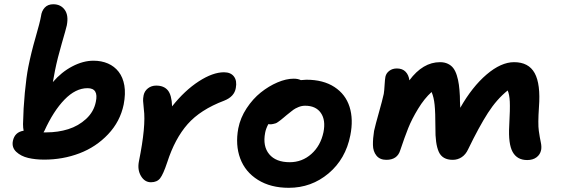

<svg xmlns="http://www.w3.org/2000/svg" viewBox="-20 -835 2658 908"><path d="M189 -80.1Q147.5 -80.1 113.3 -88.1Q79.1 -96.2 56.9 -116.9Q34.7 -137.7 41 -168.9Q49.8 -210.4 91.8 -216.8Q88.9 -230 88.9 -248Q90.3 -321.3 97.4 -396.2Q104.5 -471.2 113.8 -518.1Q127.4 -586.4 148.2 -658Q168.9 -729.5 173.8 -757.8Q176.8 -783.2 191.7 -799.1Q206.5 -814.9 231.9 -814.9Q267.1 -814.9 286.1 -788.6Q305.2 -762.2 295.9 -714.8Q292 -697.3 272 -628.9Q252 -560.5 240.2 -502Q233.9 -471.7 230 -446.8Q270.5 -494.1 321.8 -521Q373 -547.9 421.9 -547.9Q460 -547.9 490.5 -534.7Q521 -521.5 541.3 -495.4Q561.5 -469.2 568.1 -430.7Q574.7 -392.1 564.9 -340.8Q548.3 -260.3 491.2 -200Q434.1 -139.6 355.7 -109.9Q277.3 -80.1 189 -80.1ZM189.9 -215.8Q189.5 -215.3 188 -213.1Q186.5 -210.9 186 -209H200.2Q254.4 -209 302.7 -224.1Q351.1 -239.3 387.5 -272.9Q423.8 -306.6 433.1 -353Q447.3 -418 394 -418Q337.4 -418 284.9 -363.8Q232.4 -309.6 189.9 -215.8Z M693.8 26.9Q664.1 26.9 646.5 -2.9Q628.9 -32.7 637.2 -73.2Q670.9 -239.7 660.2 -318.8Q657.2 -347.2 656.7 -357.9Q656.2 -368.7 659.2 -384.8Q663.6 -404.8 679.9 -417.5Q696.3 -430.2 718.8 -430.2Q754.9 -430.2 773.4 -408.2Q792 -386.2 793.9 -332Q853.5 -407.2 919.9 -450.2Q986.3 -493.2 1039.1 -493.2Q1071.3 -493.2 1086.4 -473.1Q1101.6 -453.1 1095.2 -418.9Q1088.4 -377.9 1040 -358.9Q927.7 -316.4 867.4 -248Q807.1 -179.7 771 -67.9Q752 -10.7 737.3 8.1Q722.7 26.9 693.8 26.9Z M1345.7 53.2Q1259.8 53.2 1199.7 15.6Q1139.6 -22 1116 -85.7Q1092.3 -149.4 1106.9 -228Q1116.7 -277.8 1146.2 -322.8Q1175.8 -367.7 1213.4 -397.7Q1251 -427.7 1292.2 -445.3Q1333.5 -462.9 1369.1 -462.9Q1389.2 -462.9 1402.8 -456.1Q1420.4 -458 1428.7 -458Q1508.8 -458 1561.5 -423.6Q1614.3 -389.2 1633.1 -329.8Q1651.9 -270.5 1636.7 -194.8Q1614.7 -83 1533.7 -14.9Q1452.6 53.2 1345.7 53.2ZM1233.9 -207Q1221.7 -143.6 1253.2 -105.7Q1284.7 -67.9 1350.1 -67.9Q1408.7 -67.9 1452.4 -106.7Q1496.1 -145.5 1509.8 -210Q1521 -267.1 1497.3 -301Q1473.6 -335 1422.9 -335Q1406.7 -335 1391.4 -328.6Q1376 -322.3 1366 -314.9Q1356 -307.6 1335.9 -291Q1331.5 -287.1 1320.6 -278.1Q1309.6 -269 1306.4 -266.6Q1303.2 -264.2 1295.4 -258.5Q1287.6 -252.9 1283.2 -251.7Q1278.8 -250.5 1272 -248.8Q1265.1 -247.1 1257.8 -247.1Q1252 -247.1 1249 -248Q1237.3 -226.1 1233.9 -207Z M1807.1 -79.1Q1776.4 -79.1 1760.3 -99.1Q1744.1 -119.1 1743.7 -149.4Q1743.2 -179.7 1749 -215.8Q1755.9 -246.6 1772 -303.2Q1788.1 -359.9 1794.9 -391.1Q1797.4 -406.2 1798.8 -432.9Q1800.3 -459.5 1802.7 -472.2Q1806.6 -489.3 1821.3 -500.2Q1835.9 -511.2 1856.9 -511.2Q1883.3 -511.2 1898.2 -495.6Q1913.1 -480 1916 -455.1Q1980 -541 2061 -541Q2082 -541 2097.9 -533.4Q2113.8 -525.9 2123.8 -512.7Q2133.8 -499.5 2140.4 -478.5Q2147 -457.5 2150.1 -434.6Q2153.3 -411.6 2154.8 -380.9Q2154.8 -357.4 2156.7 -325.2Q2212.9 -424.3 2281.2 -482.7Q2349.6 -541 2411.1 -541Q2480 -541 2508.5 -489.3Q2537.1 -437.5 2528.8 -328.1Q2523.4 -249 2528.1 -216.6Q2532.7 -184.1 2537.4 -162.8Q2542 -141.6 2539.1 -126Q2534.7 -104 2517.3 -91.1Q2500 -78.1 2473.1 -78.1Q2425.8 -78.1 2404.5 -116.2Q2383.3 -154.3 2388.2 -240.2Q2392.6 -320.8 2390.9 -354.5Q2389.2 -388.2 2380.9 -407.2Q2329.1 -365.7 2287.4 -300.8Q2245.6 -235.8 2193.8 -128.9Q2182.6 -104.5 2163.6 -91.8Q2144.5 -79.1 2121.1 -79.1Q2072.3 -79.1 2055.2 -116.7Q2038.1 -154.3 2039.1 -231.9Q2039.1 -302.7 2035.4 -339.1Q2031.7 -375.5 2021 -399.9Q1986.8 -369.1 1957.3 -320.6Q1927.7 -272 1910.6 -229.2Q1893.6 -186.5 1873 -125Q1859.4 -79.1 1807.1 -79.1Z"/></svg>

Font: Shantell Sans Irregular Bouncy
Style: Italic
Weight: 600
Italic angle: -11.31°
Designer: Stephen Nixon, Anya Danilova, Shantell Martin
Foundry: Arrow Type
Version: Version 1.006;[9816181b4]